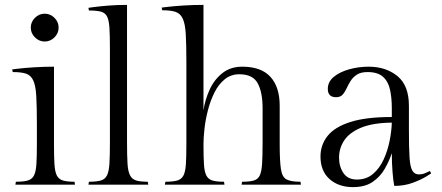

<svg xmlns="http://www.w3.org/2000/svg" viewBox="-20 -756 1810 786"><path d="M201 -483V-165Q201 -113 203 -82.5Q205 -52 213 -37Q221 -22 238 -17Q255 -12 285 -12L287 0H43L45 -12Q76 -12 93.5 -17Q111 -22 119 -37.5Q127 -53 129 -84Q131 -115 131 -167V-247Q131 -320 128.5 -363Q126 -406 116 -427Q106 -448 86.5 -454.5Q67 -461 32 -461L30 -472Q30 -472 55.5 -475Q81 -478 120 -480.5Q159 -483 201 -483ZM106 -643Q106 -666 123 -683Q140 -700 163 -700Q186 -700 203 -683Q220 -666 220 -643Q220 -620 203 -603Q186 -586 163 -586Q140 -586 123 -603Q106 -620 106 -643Z M500 -736V-174Q500 -119 502 -86.5Q504 -54 512.5 -38Q521 -22 538 -17Q555 -12 585 -12L587 0H342L344 -12Q375 -12 392.5 -17Q410 -22 418 -38Q426 -54 428 -86.5Q430 -119 430 -174V-556Q430 -610 428 -642Q426 -674 418 -689Q410 -704 392.5 -708.5Q375 -713 344 -713L342 -724Q342 -724 364 -727Q386 -730 422.5 -733Q459 -736 500 -736Z M813 -736V-304Q819 -346 837.5 -387.5Q856 -429 889.5 -456Q923 -483 972 -483Q1049 -483 1087 -441.5Q1125 -400 1125 -323V-165Q1125 -97 1130 -64Q1135 -31 1153 -21.5Q1171 -12 1210 -12L1212 0H969L971 -12Q1002 -12 1019 -17Q1036 -22 1043.5 -38Q1051 -54 1053 -86.5Q1055 -119 1055 -174V-313Q1055 -378 1035 -415Q1015 -452 960 -452Q925 -452 899.5 -431Q874 -410 857.5 -376.5Q841 -343 831 -304Q821 -265 817 -228.5Q813 -192 813 -165Q813 -113 815 -82.5Q817 -52 825 -37Q833 -22 850 -17Q867 -12 897 -12L899 0H655L657 -12Q688 -12 705.5 -17Q723 -22 731 -37.5Q739 -53 741 -84Q743 -115 743 -167V-500Q743 -573 740.5 -616Q738 -659 728 -680Q718 -701 698.5 -707.5Q679 -714 644 -714L642 -725Q642 -725 667.5 -728Q693 -731 732 -733.5Q771 -736 813 -736Z M1654 -323V-222Q1654 -151 1656.5 -112Q1659 -73 1668 -57.5Q1677 -42 1695 -42Q1708 -42 1719 -46.5Q1730 -51 1740 -56L1745 -46Q1745 -46 1725 -33.5Q1705 -21 1670.5 -8Q1636 5 1594 5Q1590 -14 1587 -51Q1584 -88 1584 -129Q1573 -96 1554.5 -64Q1536 -32 1505 -11Q1474 10 1425 10Q1366 10 1329 -23Q1292 -56 1292 -115Q1292 -163 1321 -199.5Q1350 -236 1414 -256.5Q1478 -277 1584 -277V-313Q1584 -356 1576.5 -389.5Q1569 -423 1547.5 -442Q1526 -461 1485 -461Q1457 -461 1441 -450.5Q1425 -440 1415.5 -425Q1406 -410 1399 -394.5Q1392 -379 1382.5 -368.5Q1373 -358 1356 -358Q1322 -358 1322 -392Q1322 -421 1346 -441Q1370 -461 1408.5 -472Q1447 -483 1489 -483Q1560 -483 1607 -444.5Q1654 -406 1654 -323ZM1441 -21Q1480 -21 1507 -44Q1534 -67 1550.5 -103Q1567 -139 1575 -179.5Q1583 -220 1584 -254Q1505 -253 1457.5 -233Q1410 -213 1389 -181Q1368 -149 1368 -111Q1368 -74 1386 -47.5Q1404 -21 1441 -21Z"/></svg>

Font: Gilda Display
Style: Regular
Weight: 400
Designer: Eduardo Rodriguez Tunni
Foundry: Eduardo Rodriguez Tunni
Version: Version 1.002; ttfautohint (v1.8.4.7-5d5b);gftools[0.9.22]